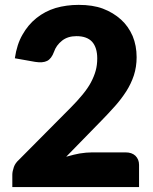

<svg xmlns="http://www.w3.org/2000/svg" viewBox="-20 -756 620 776"><path d="M352.1 -140.1H487.8Q512.7 -140.1 527.3 -126.5Q542 -111.8 542 -89.8V0H29.8V-49.8Q29.8 -63 36.1 -81.1Q41.5 -96.7 57.1 -110.8L267.1 -322.3Q291 -346.2 314 -374Q335.9 -400.9 347.2 -422.4Q360.4 -447.3 366.7 -470.2Q373 -492.7 373 -520Q373 -563.5 352.5 -586.9Q331.5 -609.9 289.1 -609.9Q253.9 -609.9 231 -591.8Q207 -572.8 198.2 -546.4Q188 -518.6 170.4 -509.8Q152.8 -501 122.1 -505.9L40 -520.5Q48.3 -577.1 70.8 -615.7Q93.3 -655.8 127.4 -683.1Q161.6 -710.4 204.6 -723.6Q248.5 -736.3 297.9 -736.3Q355 -736.3 395.5 -721.2Q438 -705.1 469.2 -676.8Q498.5 -650.4 516.1 -610.4Q532.2 -571.3 532.2 -524.9Q532.2 -485.8 521 -451.2Q509.8 -417.5 490.2 -386.7Q469.7 -355 444.8 -327.1Q409.7 -288.1 390.1 -268.6L247.6 -122.6Q282.2 -132.3 301.8 -135.7Q329.1 -140.1 352.1 -140.1Z"/></svg>

Font: Lato-ExtraBold
Style: Regular
Weight: 500
Designer: Lukasz Dziedzic with Adam Twardoch and Botio Nikoltchev
Foundry: tyPoland Lukasz Dziedzic
Version: ""